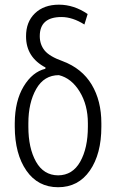

<svg xmlns="http://www.w3.org/2000/svg" viewBox="-20 -783 493 813"><path d="M100.1 -246.1Q100.1 -156.2 132.3 -98.6Q164.6 -41 226.1 -40.5Q287.6 -41 319.8 -98.6Q352.1 -156.2 352.1 -246.1V-261.2Q352.1 -338.4 317.4 -395Q282.7 -451.7 229.5 -464.8Q166.5 -464.8 133.3 -406.2Q100.1 -347.7 100.1 -261.2ZM90.3 -628.4Q89.8 -689.9 127.9 -726.6Q166 -763.2 229.5 -763.2Q293 -763.2 351.1 -723.6L337.4 -679.2Q287.1 -710.9 240.2 -710.9Q148.4 -710.9 148.4 -629.9Q148.4 -594.7 168.9 -569.3Q189.5 -543.9 245.6 -523.9Q327.1 -493.2 368.2 -424.8Q409.2 -356.4 409.2 -261.2V-246.1Q409.2 -130.9 360.4 -60.5Q311.5 9.8 226.1 9.8Q140.6 9.8 91.8 -60.5Q43 -130.9 42.5 -246.1V-261.2Q43 -355.5 80.1 -417Q117.2 -478.5 171.9 -491.7L172.9 -497.1Q90.3 -540.5 90.3 -628.4Z"/></svg>

Font: RobotoCondensed-Light
Style: Light
Weight: 300
Designer: Google
Version: Version 1.200311; 2013